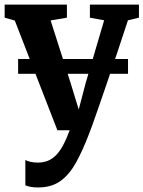

<svg xmlns="http://www.w3.org/2000/svg" viewBox="-20 -576 634 849"><path d="M148.6 252.9Q130.7 252.9 116 250.4Q101.4 247.8 92.1 243.4V131.1Q98.8 136 114.3 139.5Q129.7 143 146.5 143Q170.8 143 190.7 135.3Q210.6 127.5 227.4 110.5Q244.2 93.6 259 66.2Q273.8 38.8 288.1 0H233.8L45.4 -485.2L0.6 -497.8V-555.7H275.9V-497.8L203.8 -485.8L292.2 -208.9L328.1 -91.8L359 -209.5L440.5 -486.2L377.5 -497.8V-555.7H594.4V-497.8L545.7 -486.2Q522.7 -415.6 499.5 -346.4Q476.2 -277.1 455.2 -215.5Q434.2 -153.8 417.2 -104.9Q400.2 -55.9 389 -24.8Q377.8 6.3 374.7 13.4Q345.5 90.3 315.6 143.8Q285.6 197.4 246.1 225.2Q206.6 252.9 148.6 252.9ZM546.1 -315.1V-249.8H60.1V-315.1Z"/></svg>

Font: Merriweather Light
Style: Regular
Weight: 300
Version: Version 2.100